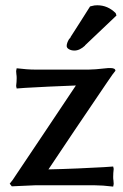

<svg xmlns="http://www.w3.org/2000/svg" viewBox="-20 -689 456 714"><path d="M310.1 -430.2Q331.1 -430.2 374 -435.1Q379.9 -436 390.1 -436Q409.2 -436 409.2 -425.8Q403.3 -419.9 377 -380.9Q245.6 -187.5 160.2 -59.1Q210.9 -60.1 271 -62.7Q331.1 -65.4 366.2 -67.4L400.9 -69.8L402.8 -61Q400.9 -45.4 400.9 -30.8Q400.9 -22.9 401.9 -18.1Q401.9 -16.6 402.3 -12Q402.8 -7.3 402.8 -4.9L400.9 4.9Q360.8 0 332 0H110.8L23.9 3.9L16.1 -5.9Q25.9 -16.6 40 -39.1Q76.2 -93.8 151.4 -205.3Q226.6 -316.9 262.2 -371.1Q216.8 -369.6 161.9 -366.9Q106.9 -364.3 74.2 -362.3L42 -359.9L40 -369.1Q42 -384.8 42 -398.9Q42 -407.2 41 -412.1Q41 -413.6 40.5 -418Q40 -422.4 40 -424.8L42 -435.1Q82 -430.2 110.8 -430.2ZM314.9 -665 323.2 -667Q330.6 -669.4 341.8 -669.4Q380.9 -669.4 410.2 -640.1L413.1 -631.3L295.9 -520H296.9Q276.4 -501 256.8 -501Q245.1 -501 236.6 -505.9Q228 -510.7 228 -518.1Q228 -528.8 236.8 -543.5Q237.3 -543.9 240 -546.9Q242.7 -549.8 243.2 -550.3L241.2 -549.3Q253.4 -568.4 278.3 -607.2Q303.2 -646 314.9 -665Z"/></svg>

Font: Linear Smooth
Style: Bold
Weight: 700
Designer: Philipp H. Poll, Flanker
Foundry: Philipp H. Poll, reworked by Flanker
Version: Version 1.061 | FøM Fix